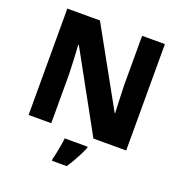

<svg xmlns="http://www.w3.org/2000/svg" viewBox="-161 -852 1144 1211"><g transform="rotate(20 411.5 -246.5)"><path d="M739 0H519L231 -523H227Q229 -494 230.5 -460.5Q232 -427 233.5 -393.5Q235 -360 236 -330V0H84V-714H303L590 -197H593Q592 -225 590.5 -257.5Q589 -290 588 -322Q587 -354 586 -383V-714H739ZM502 71Q491 96 479 120Q467 144 452.5 169Q438 194 420 221H321V208Q327 187 332 160.5Q337 134 342 107.5Q347 81 348 61H502Z"/></g></svg>

Font: Noto Sans Hebrew ExtraBold
Style: Regular
Weight: 800
Designer: Monotype Design Team
Foundry: Monotype Imaging Inc.
Version: Version 2.003